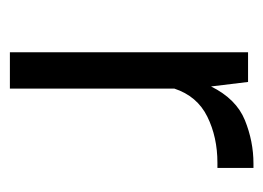

<svg xmlns="http://www.w3.org/2000/svg" viewBox="-94 -452 545 398"><g transform="rotate(90 179.0 -252.5)"><path d="M149.4 -493.7 158.7 -417Q184.6 -469.2 228.5 -487.1Q272.5 -504.9 318.4 -504.9H327.6V-430.2H316.9Q263.7 -430.2 221.2 -409.2Q178.7 -388.2 163.1 -340.8V0H87.9V-493.7Z"/></g></svg>

Font: Metrophobic
Style: Regular
Weight: 400
Designer: Vernon Adams
Foundry: Vernon Adams
Version: Version 3.200; ttfautohint (v1.8.4.7-5d5b);gftools[0.9.23]